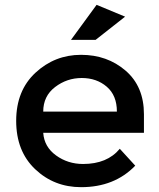

<svg xmlns="http://www.w3.org/2000/svg" viewBox="-20 -767 658 795"><path d="M576 -217H159Q163 -159 212 -123.5Q261 -88 324 -88Q424 -88 476 -151L540 -81Q454 8 316 8Q204 8 125.5 -66.5Q47 -141 47 -266.5Q47 -392 127 -466Q207 -540 315.5 -540Q424 -540 500 -474.5Q576 -409 576 -294ZM159 -305H464Q464 -372 422 -408Q380 -444 318.5 -444Q257 -444 208 -406.5Q159 -369 159 -305ZM376 -602H274L380 -747L498 -698Z"/></svg>

Font: Montserrat_am3
Style: Regular
Weight: 400
Designer: Julieta Ulanovsky
Foundry: Julieta Ulanovsky, Armenina letters added by Vahan Hovhannisyan
Version: Version 2.001